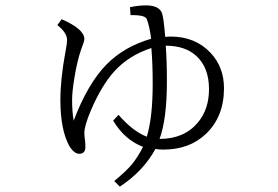

<svg xmlns="http://www.w3.org/2000/svg" viewBox="-20 -653 1040 719"><path d="M529.8 -141.1Q551.8 -213.9 551.8 -338.9Q551.8 -414.1 546.9 -473.1Q462.4 -445.8 407.7 -385.3Q359.9 -332.5 319.8 -238.3Q295.9 -181.6 295.9 -155.3Q295.9 -145.5 297.9 -131.3Q299.8 -119.1 299.8 -103Q299.8 -77.1 276.9 -77.1Q257.8 -77.1 239.7 -106Q206.1 -167 206.1 -279.3Q206.1 -356.9 225.1 -459Q231 -487.3 231 -503.9Q231 -530.3 194.8 -559.1L210.9 -581.1Q295.9 -543.9 295.9 -506.8Q295.9 -498 284.7 -470.2Q268.6 -424.8 258.3 -359.4Q250 -309.1 250 -278.8Q250 -233.9 255.9 -201.2Q309.1 -341.3 379.9 -412.6Q445.8 -479 545.9 -507.8Q540.5 -552.7 529.8 -581.1Q523.4 -597.7 468.8 -596.2L466.8 -626Q497.6 -632.8 526.9 -632.8Q576.2 -632.8 586.9 -603Q593.3 -583.5 598.6 -515.1Q608.9 -516.1 618.7 -516.1Q710.9 -516.1 768.1 -455.6Q818.8 -401.9 818.8 -322.8Q818.8 -216.3 751.5 -151.9Q689.9 -92.8 591.8 -92.8Q575.2 -92.8 562 -95.2Q516.6 -11.7 428.7 45.9L407.7 24.9Q451.7 -11.2 473.6 -37.1Q495.6 -64 515.6 -103Q446.3 -129.9 403.8 -201.2L423.8 -223.1Q477.5 -161.1 529.8 -141.1ZM577.6 -132.8Q669.4 -132.8 720.7 -193.8Q762.7 -244.1 762.7 -318.8Q762.7 -399.9 715.3 -443.4Q673.3 -481.9 600.6 -481.9Q605 -429.2 605 -347.2Q605 -208 577.6 -132.8Z"/></svg>

Font: I.Ming
Style: Regular
Weight: 400
Designer: Ichiten Fonts Project
Version: Version 5.10 Mar 24, 2018